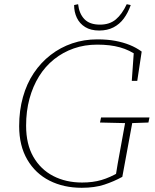

<svg xmlns="http://www.w3.org/2000/svg" viewBox="-20 -878 736 912"><path d="M71 -279Q71 -353 89 -417Q107 -481 140.5 -531Q174 -581 220.5 -617Q267 -653 323 -672Q379 -691 442 -691Q490 -691 527.5 -684Q565 -677 596 -664.5Q627 -652 653 -633L632 -494H606L616 -636L633 -613Q596 -640 550 -653Q504 -666 442 -666Q382 -666 330.5 -648Q279 -630 237 -596.5Q195 -563 165.5 -515.5Q136 -468 120 -409Q104 -350 104 -281Q104 -193 138.5 -133Q173 -73 233 -42Q293 -11 370 -11Q421 -11 462 -23Q503 -35 547 -61L529 -39L539 -100Q549 -155 559 -210Q569 -265 579 -320H613L561 -38Q521 -16 475.5 -1Q430 14 368 14Q282 14 215 -20Q148 -54 109.5 -120Q71 -186 71 -279ZM455 -296 460 -320H690L685 -296L599 -293H584ZM451 -733Q411 -733 384.5 -749.5Q358 -766 345 -793.5Q332 -821 332 -854L351 -858Q356 -813 381 -787Q406 -761 455 -761Q501 -761 530.5 -786Q560 -811 582 -858L601 -854Q588 -817 568 -790Q548 -763 519 -748Q490 -733 451 -733Z"/></svg>

Font: Source Serif 4 ExtraLight
Style: Italic
Weight: 250
Italic angle: -12°
Designer: Frank Grießhammer
Foundry: Adobe Systems Incorporated
Version: Version 4.004;hotconv 1.0.116;makeotfexe 2.5.65601